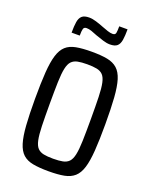

<svg xmlns="http://www.w3.org/2000/svg" viewBox="-162 -967 841 1063"><g transform="rotate(20 258.5 -436.0)"><path d="M258 8Q203 8 166 1Q129 -6 106.5 -26.5Q84 -47 72 -86Q60 -125 55.5 -188Q51 -251 51 -344Q51 -437 55.5 -500Q60 -563 72 -602Q84 -641 106.5 -661.5Q129 -682 166 -689Q203 -696 258 -696Q313 -696 349.5 -689Q386 -682 409 -661.5Q432 -641 444 -602Q456 -563 460.5 -500Q465 -437 465 -344Q465 -251 460.5 -188Q456 -125 444 -86Q432 -47 409 -26.5Q386 -6 349.5 1Q313 8 258 8ZM258 -66Q292 -66 314.5 -70.5Q337 -75 350.5 -89Q364 -103 370.5 -133Q377 -163 378.5 -214.5Q380 -266 380 -344Q380 -422 378.5 -473.5Q377 -525 370.5 -555Q364 -585 350.5 -599Q337 -613 314.5 -617.5Q292 -622 258 -622Q224 -622 202 -617.5Q180 -613 166.5 -599Q153 -585 146.5 -555Q140 -525 138.5 -473.5Q137 -422 137 -344Q137 -266 138.5 -214.5Q140 -163 146.5 -133Q153 -103 166.5 -89Q180 -75 202 -70.5Q224 -66 258 -66ZM116 -757Q116 -796 120 -820.5Q124 -845 137.5 -857Q151 -869 180 -869Q199 -869 221.5 -862Q244 -855 267 -846Q285 -839 301.5 -833.5Q318 -828 331 -828Q347 -828 349.5 -840.5Q352 -853 352 -880H401Q401 -842 397 -817Q393 -792 379.5 -780Q366 -768 337 -768Q318 -768 296 -775Q274 -782 251 -790Q232 -798 216 -803.5Q200 -809 186 -809Q171 -809 167.5 -797Q164 -785 164 -757Z"/></g></svg>

Font: Saira Condensed Medium
Style: Regular
Weight: 500
Width: 3
Designer: Hector Gatti with collaboration of the Omnibus-Type team
Foundry: Omnibus-Type
Version: Version 1.101